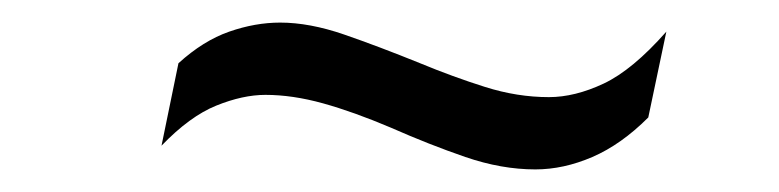

<svg xmlns="http://www.w3.org/2000/svg" viewBox="-20 -435 690 170"><path d="M454 -285Q424 -285 392 -296Q360 -307 326 -322Q293 -336 266 -343.5Q239 -351 215 -351Q195 -351 171.5 -341.5Q148 -332 123 -306L138 -379Q160 -399 183 -407Q206 -415 228 -415Q254 -415 284.5 -404.5Q315 -394 352 -379Q381 -367 409.5 -358Q438 -349 466 -349Q489 -349 514.5 -361Q540 -373 570 -407L554 -331Q530 -307 504.5 -296Q479 -285 454 -285Z"/></svg>

Font: REM Light
Style: Italic
Weight: 300
Italic angle: -11°
Designer: Octavio Pardo
Foundry: Ashler Design
Version: Version 1.005;gftools[0.9.28]